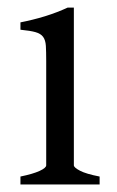

<svg xmlns="http://www.w3.org/2000/svg" viewBox="-20 -489 311 509"><path d="M34.2 0V-21Q67.4 -27.8 85 -35.9Q102.5 -43.9 102.5 -50.8V-327.1Q102.5 -352.1 101.6 -367.4Q100.6 -382.8 94.2 -391.4Q87.9 -399.9 74 -403.8Q60.1 -407.7 34.2 -410.2V-429.7Q49.3 -432.6 66.2 -436.8Q83 -440.9 99.6 -446Q116.2 -451.2 131.3 -457Q146.5 -462.9 159.2 -468.8H175.8V-50.8Q175.8 -44.9 192.1 -36.4Q208.5 -27.8 244.1 -21V0Z"/></svg>

Font: Gentium Plus Am
Style: Regular
Weight: 400
Designer: J. Victor Gaultney, Annie Olsen, Iska Routamaa, Becca Hirsbrunner
Foundry: SIL International
Version: Version 5.000